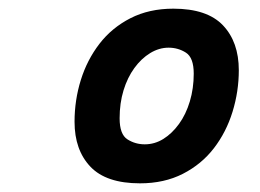

<svg xmlns="http://www.w3.org/2000/svg" viewBox="-20 -729 600 443"><path d="M303 -306Q225 -306 188.5 -344.5Q152 -383 152 -448Q152 -498 166.5 -544.5Q181 -591 209.5 -628Q238 -665 281 -687Q324 -709 380 -709Q458 -709 494.5 -670.5Q531 -632 531 -567Q531 -518 516.5 -471Q502 -424 473.5 -387Q445 -350 402 -328Q359 -306 303 -306ZM314 -396Q337 -396 357 -408.5Q377 -421 393 -443Q409 -465 418 -495Q427 -525 427 -559Q427 -596 409 -607.5Q391 -619 369 -619Q347 -619 326.5 -606.5Q306 -594 290 -572Q274 -550 265 -520.5Q256 -491 256 -456Q256 -419 274 -407.5Q292 -396 314 -396Z"/></svg>

Font: Ubuntu Sans Mono
Style: Bold Italic
Weight: 700
Italic angle: -13.5°
Monospace: yes
Designer: Dalton Maag Ltd
Foundry: Dalton Maag Ltd
Version: Version 1.006